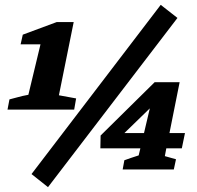

<svg xmlns="http://www.w3.org/2000/svg" viewBox="-20 -699 814 792"><path d="M11 -247 19 -289Q40 -294 55 -298.5Q70 -303 97 -308L147 -516H65L74 -556L214 -608H284L223 -306L294 -293L286 -247ZM178 73 110 19 643 -679 712 -625ZM486 0 493 -38Q510 -44 521.5 -48Q533 -52 552 -58L559 -87H394L395 -140L618 -360H721L679 -150H743L730 -87H666L660 -55L706 -42L697 0ZM493 -150H574L598 -252Z"/></svg>

Font: Piazzolla ExtraBold
Style: Italic
Weight: 800
Italic angle: -11.3°
Designer: Juan Pablo del Peral
Foundry: Huerta Tipografica
Version: Version 1.330